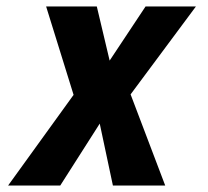

<svg xmlns="http://www.w3.org/2000/svg" viewBox="-20 -571 640 591"><path d="M206.5 -279 122 -551H278L317.5 -384.5L428 -551H583L382 -280.5L488.5 0H327.5L287 -190.5L165.5 0H5Z"/></svg>

Font: JuliaMono ExtraBoldItalic
Style: Regular
Weight: 800
Italic angle: -9°
Monospace: yes
Designer: cormullion
Foundry: corm
Version: Version 0.049; ttfautohint (v1.8.4)